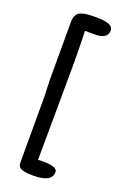

<svg xmlns="http://www.w3.org/2000/svg" viewBox="-158 -813 619 932"><g transform="rotate(20 151.5 -346.5)"><path d="M140 -13Q144 -14 166 -14Q240 -14 240 14Q240 67 144 67Q84 67 71 51Q64 43 64 29V-312L61 -397V-701Q63 -736 84.5 -748Q106 -760 156 -760H172Q257 -760 257 -724Q257 -679 190 -679H157Q148 -681 140 -679Q143 -606 143 -500Q143 -500 140 -13Z"/></g></svg>

Font: Patrick Hand SC
Style: Regular
Weight: 400
Designer: Patrick Wagesreiter
Foundry: Patrick Wagesreiter
Version: Version 1.003;PS 001.003;hotconv 1.0.70;makeotf.lib2.5.58329